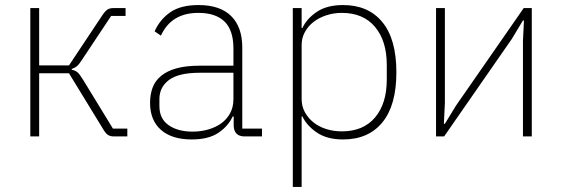

<svg xmlns="http://www.w3.org/2000/svg" viewBox="-20 -540 2225 760"><path d="M100 -508H135V-281H253L386 -481Q397 -497 406 -502.5Q415 -508 429 -508H477V-477H420L305 -304Q293 -285 284.5 -278Q276 -271 264 -267V-264Q278 -261 286.5 -254Q295 -247 309 -224L427 -31H484V0H431Q417 0 408 -5.5Q399 -11 390 -26L253 -250H135V0H100Z M948 0Q907 0 905 -42V-79H901Q883 -40 844 -14Q805 12 739 12Q660 12 617 -26Q574 -64 574 -133Q574 -166 584 -193Q594 -220 617.5 -239.5Q641 -259 678.5 -269.5Q716 -280 771 -280H904V-348Q904 -420 869 -454.5Q834 -489 765 -489Q658 -489 617 -399L592 -416Q613 -463 654 -491.5Q695 -520 766 -520Q851 -520 895 -476.5Q939 -433 939 -352V-31H1017V0ZM742 -19Q775 -19 804.5 -27.5Q834 -36 856 -52Q878 -68 891 -92Q904 -116 904 -148V-252H771Q687 -252 649 -223.5Q611 -195 611 -148V-120Q611 -70 647.5 -44.5Q684 -19 742 -19Z M1139 -508H1174V-429H1177Q1194 -466 1234 -493Q1274 -520 1338 -520Q1438 -520 1493.5 -452.5Q1549 -385 1549 -254Q1549 -123 1493.5 -55.5Q1438 12 1338 12Q1274 12 1234 -15.5Q1194 -43 1177 -79H1174V200H1139ZM1333 -20Q1418 -20 1464.5 -75Q1511 -130 1511 -225V-283Q1511 -378 1464.5 -433.5Q1418 -489 1333 -489Q1301 -489 1272 -479.5Q1243 -470 1221.5 -453.5Q1200 -437 1187 -413.5Q1174 -390 1174 -362V-148Q1174 -119 1187 -95.5Q1200 -72 1221.5 -55Q1243 -38 1272 -29Q1301 -20 1333 -20Z M1706 -508H1741V-132L1737 -50H1741L1785 -122L2053 -508H2085V0H2050V-377L2054 -459H2050L2006 -386L1738 0H1706Z"/></svg>

Font: IBM Plex Sans ExtLt
Style: Regular
Weight: 200
Designer: Mike Abbink, Paul van der Laan, Pieter van Rosmalen
Foundry: Bold Monday
Version: Version 3.005